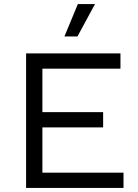

<svg xmlns="http://www.w3.org/2000/svg" viewBox="-20 -922 678 942"><path d="M108 0ZM586 -75V0H150H108V-660H188H571V-585H188V-372H486V-297H188V-75ZM446 -902 360 -743H296L362 -902Z"/></svg>

Font: Work Sans
Style: Regular
Weight: 400
Designer: Wei Huang
Foundry: Wei Huang
Version: Version 1.500; ttfautohint (v1.6)